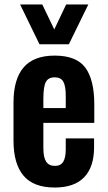

<svg xmlns="http://www.w3.org/2000/svg" viewBox="-20 -838 486 867"><path d="M158.2 -638.2 70.8 -817.9H170.9L225.1 -705.1L278.8 -817.9H378.9L291 -638.2ZM227.1 8.8Q131.3 8.8 86.2 -44.7Q41 -98.1 41 -203.1V-375Q41 -480.5 86.7 -533.7Q132.3 -586.9 227.1 -586.9Q325.2 -586.9 365.5 -532.2Q405.8 -477.5 405.8 -366.2V-283.2H175.8V-168.9Q175.8 -127 188.5 -107.9Q201.2 -88.9 228 -88.9Q253.9 -88.9 265.4 -107.4Q276.9 -126 276.9 -164.1V-212.9H404.8V-172.9Q404.8 -84 360.1 -37.6Q315.4 8.8 227.1 8.8ZM175.8 -350.1H276.9V-404.8Q276.9 -449.7 265.9 -469.2Q254.9 -488.8 227.1 -488.8Q198.2 -488.8 187 -467.8Q175.8 -446.8 175.8 -390.1Z"/></svg>

Font: Oswald Medium
Style: Regular
Weight: 500
Designer: Vernon Adams
Foundry: Vernon Adams
Version: Version 4.103